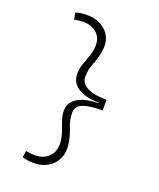

<svg xmlns="http://www.w3.org/2000/svg" viewBox="-162 -893 909 1096"><g transform="rotate(20 293.0 -345.0)"><path d="M177.7 104.5Q153.3 104.5 137 101.8Q120.6 99.1 106.4 94.7L112.8 54.7Q128.4 57.1 142.6 58.8Q156.7 60.5 168.9 60.5Q222.7 60.5 255.4 24.7Q288.1 -11.2 278.3 -76.2Q274.4 -102.5 264.2 -128.7Q253.9 -154.8 245.1 -181.9Q236.3 -209 236.3 -238.3Q236.3 -286.1 281.2 -314Q326.2 -341.8 406.2 -342.8V-346.7Q326.2 -347.7 281.2 -377.2Q236.3 -406.7 236.3 -460Q236.3 -488.3 244.9 -514.9Q253.4 -541.5 263.7 -568.1Q273.9 -594.7 278.3 -622.1Q288.6 -682.6 255.6 -716.3Q222.7 -750 168.9 -750Q156.7 -750 142.8 -748.3Q128.9 -746.6 113.3 -744.1L106.4 -784.2Q120.6 -788.6 137 -791.3Q153.3 -793.9 177.7 -793.9Q224.6 -793.9 261.7 -773.7Q298.8 -753.4 316.9 -715.1Q335 -676.8 325.2 -622.1Q317.9 -582 301.5 -542.5Q285.2 -502.9 285.2 -458Q285.2 -419.4 327.1 -398.2Q369.1 -377 444.3 -377V-312.5Q367.2 -312.5 326.2 -297.4Q285.2 -282.2 285.2 -240.2Q285.2 -197.3 301.8 -157Q318.4 -116.7 325.2 -76.2Q335 -19.5 316.9 21Q298.8 61.5 261.7 83Q224.6 104.5 177.7 104.5Z"/></g></svg>

Font: Cascadia Mono ExtraLight
Style: Regular
Weight: 200
Monospace: yes
Designer: Aaron Bell
Foundry: Saja Typeworks
Version: Version 2404.023; ttfautohint (v1.8.4)